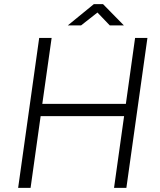

<svg xmlns="http://www.w3.org/2000/svg" viewBox="-20 -906 770 926"><path d="M67.5 0 169 -723H229L184 -405H587L631.5 -723H691L589.5 0H530L578.5 -346H176L127.5 0ZM307 -783.5 432.5 -886H477L577.5 -783.5H509.5L450 -845.5L371 -783.5Z"/></svg>

Font: Public Sans Thin ExtraLight
Style: Italic
Weight: 250
Italic angle: -8°
Version: Version 2.001